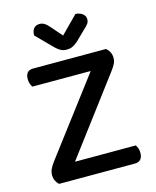

<svg xmlns="http://www.w3.org/2000/svg" viewBox="-121 -906 801 988"><g transform="rotate(-15 279.0 -411.5)"><path d="M482 -608Q508 -587 508 -554Q508 -537 500.5 -522.5Q493 -508 481 -492L178 -89H502Q507 -82 511 -71Q515 -60 515 -46Q515 -23 504 -11.5Q493 0 475 0H70Q59 -9 52.5 -22.5Q46 -36 46 -53Q46 -70 53.5 -85.5Q61 -101 73 -117L377 -519H66Q61 -526 57 -537Q53 -548 53 -562Q53 -608 94 -608ZM377 -823Q399 -822 414 -810.5Q429 -799 429 -782Q429 -767 421 -756.5Q413 -746 397 -732L346 -682Q329 -668 316.5 -662.5Q304 -657 287 -657Q268 -657 254 -665Q240 -673 226 -687L143 -771Q143 -795 154 -808Q165 -821 185 -821Q199 -821 211 -813.5Q223 -806 240 -786L287 -732Z"/></g></svg>

Font: Baloo Bhaina 2 Medium
Style: Regular
Weight: 500
Designer: Yesha Goshar, Manish Minz, Shuchita Grover and Ek Type
Foundry: Ek Type
Version: Version 1.640;hotconv 1.0.111;makeotfexe 2.5.65597; ttfautoh